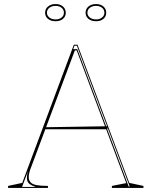

<svg xmlns="http://www.w3.org/2000/svg" viewBox="-20 -929 749 949"><path d="M20 0V-10L90 -25L345 -708H363L619 -25L689 -10V0H533V-10L604 -24L359 -680H350L134 -103Q128 -89 125 -76Q122 -63 122 -54Q122 -38 131 -28Q140 -18 161 -14Q182 -10 217 -10V0ZM195 -290V-300L511 -305V-290ZM616 -7H621L360 -703H348L342 -686H362ZM89 -5H157Q135 -12 124 -21.5Q113 -31 113 -50Q113 -61 116 -73.5Q119 -86 126 -103ZM455 -909Q477 -909 491 -897Q505 -885 505 -866Q505 -847 491 -835.5Q477 -824 455 -824Q432 -824 417.5 -835.5Q403 -847 403 -866Q403 -885 417.5 -897Q432 -909 455 -909ZM455 -833Q473 -833 484.5 -842.5Q496 -852 496 -866Q496 -881 484.5 -890.5Q473 -900 455 -900Q436 -900 424 -890.5Q412 -881 412 -866Q412 -852 424 -842.5Q436 -833 455 -833ZM255 -909Q277 -909 291 -897Q305 -885 305 -866Q305 -847 291 -835.5Q277 -824 255 -824Q232 -824 217.5 -835.5Q203 -847 203 -866Q203 -885 217.5 -897Q232 -909 255 -909ZM255 -833Q273 -833 284.5 -842.5Q296 -852 296 -866Q296 -881 284.5 -890.5Q273 -900 255 -900Q236 -900 224 -890.5Q212 -881 212 -866Q212 -852 224 -842.5Q236 -833 255 -833Z"/></svg>

Font: Kalnia Glaze Thin
Style: Regular
Weight: 100
Designer: Frida Medrano
Foundry: Frida Medrano
Version: Version 1.110